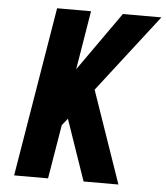

<svg xmlns="http://www.w3.org/2000/svg" viewBox="-53 -782 718 829"><g transform="rotate(5 306.5 -367.5)"><path d="M39 0 161 -735H308L266 -480L446 -735H613L353 -399L491 0H340L249 -264L225 -234L186 0Z"/></g></svg>

Font: Iosevka SS04 Hv Ex Obl
Style: Regular
Weight: 900
Width: 7
Italic angle: -9°
Monospace: yes
Designer: Belleve Invis
Foundry: Belleve Invis
Version: Version 19.0.0; ttfautohint (v1.8.4)